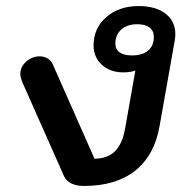

<svg xmlns="http://www.w3.org/2000/svg" viewBox="-20 -604 614 634"><path d="M192 -21 54 -332Q53 -335 50 -343.5Q47 -352 47 -359Q47 -384 67 -401Q87 -418 111 -418Q126 -418 138 -410.5Q150 -403 155 -390L292 -80Q334 -80 359 -104Q384 -128 393 -179L427 -371Q411 -365 387 -365Q344 -365 316.5 -390Q289 -415 289 -454Q289 -511 331 -547.5Q373 -584 438 -584Q494 -584 526.5 -559Q559 -534 559 -491Q559 -484 557 -470L507 -188Q490 -91 426.5 -40.5Q363 10 258 10Q208 10 192 -21ZM488 -482Q488 -502 474 -513Q460 -524 433 -524Q400 -524 380.5 -506.5Q361 -489 361 -460Q361 -441 375 -431Q389 -421 416 -421Q450 -421 469 -437Q488 -453 488 -482Z"/></svg>

Font: Kodchasan SemiBold
Style: Italic
Weight: 600
Italic angle: -10°
Version: Version 1.000; ttfautohint (v1.6)